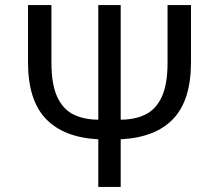

<svg xmlns="http://www.w3.org/2000/svg" viewBox="-20 -734 861 754"><path d="M366 0V-187Q230 -194 160 -267.5Q90 -341 90 -489V-714H182V-488Q182 -402 205 -353Q228 -304 269.5 -284Q311 -264 366 -264V-714H454V-264Q509 -264 550.5 -284Q592 -304 615 -353Q638 -402 638 -488V-714H730V-489Q730 -341 660.5 -267.5Q591 -194 454 -187V0Z"/></svg>

Font: Noto Sans Living
Style: Regular
Weight: 400
Designer: Monotype Design Team
Foundry: Monotype Imaging Inc.
Version: Version 2.013; ttfautohint (v1.8.4.7-5d5b)